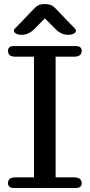

<svg xmlns="http://www.w3.org/2000/svg" viewBox="-20 -939 448 959"><path d="M357.9 0H49.8Q20 0 20 -23.9Q20 -37.6 28.3 -45.4Q36.6 -53.2 60.1 -53.2H149.9V-655.8H60.1Q36.6 -655.8 28.3 -663.6Q20 -671.4 20 -685.1Q20 -709 49.8 -709H357.9Q388.2 -709 388.2 -685.1Q388.2 -655.8 348.1 -655.8H257.8V-53.2H348.1Q388.2 -53.2 388.2 -23.9Q388.2 0 357.9 0ZM256.3 -794.9 204.1 -847.2 152.3 -794.9Q137.7 -779.8 121.8 -772.5Q106 -765.1 87.4 -765.1Q71.3 -765.1 60.3 -771.2Q49.3 -777.3 49.3 -786.1Q49.3 -791 53.2 -794.9L155.3 -900.9Q164.1 -910.2 175.8 -914.6Q187.5 -918.9 204.1 -918.9Q220.7 -918.9 232.7 -914.3Q244.6 -909.7 253.4 -900.9L355.5 -794.9Q359.4 -791 359.4 -786.1Q359.4 -777.3 348.4 -771.2Q337.4 -765.1 321.3 -765.1Q284.7 -765.1 256.3 -794.9Z"/></svg>

Font: Marmelad
Style: Regular
Weight: 400
Designer: Manvel Shmavonyan
Foundry: Cyreal (www.cyreal.org)
Version: Version 1.000